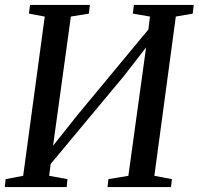

<svg xmlns="http://www.w3.org/2000/svg" viewBox="-20 -763 810 783"><path d="M-0.5 0 3 -32.5 74.5 -46 162.5 -695.5 98 -707.5 102.5 -743H346.5L342.5 -707.5L269 -695.5L191 -129.5L172 -138L296 -294L613.5 -677L580 -599.5L591.5 -695.5L521.5 -707.5L526 -743H770L766 -707.5L697 -695.5L609.5 -46L681 -32.5L677.5 0H418.5L422 -32.5L503.5 -46L581 -607.5L602 -603.5L486.5 -454.5L158 -60L191.5 -131.5L180.5 -46L255 -32.5L252 0Z"/></svg>

Font: Merriweather 60pt
Style: Italic
Weight: 400
Italic angle: -7.8°
Version: Version 2.101